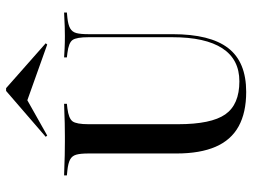

<svg xmlns="http://www.w3.org/2000/svg" viewBox="-117 -679 808 614"><g transform="rotate(-90 287.0 -372.0)"><path d="M103.2 -369.4V-492.7Q103.2 -519.4 99.2 -532.7Q95.2 -546 83.5 -552Q71.8 -558.1 49.2 -560.5L33.1 -562.1V-571Q44.4 -571 60.5 -570.2Q76.6 -569.4 97.2 -569Q117.7 -568.5 140.3 -568.5H149.2H158.9Q181.5 -568.5 200.8 -569Q220.2 -569.4 235.9 -570.2Q251.6 -571 262.1 -571V-562.1L247.6 -560.5Q215.3 -556.5 206 -544Q196.8 -531.5 196.8 -492.7V-369.4ZM300 11.3Q233.9 11.3 189.9 -12.9Q146 -37.1 124.6 -86.7Q103.2 -136.3 103.2 -211.3V-369.4H196.8V-206.5Q196.8 -100.8 228.2 -55.6Q259.7 -10.5 333.9 -10.5Q404 -10.5 439.5 -64.9Q475 -119.4 475 -225V-369.4H484.7V-224.2Q484.7 -104 440.3 -46.4Q396 11.3 300 11.3ZM475 -369.4V-492.7Q475 -531.5 466.1 -544Q457.3 -556.5 424.2 -560.5L410.5 -562.1V-571Q421 -570.2 439.1 -569.4Q457.3 -568.5 479 -568.5Q495.2 -568.5 509.3 -569Q523.4 -569.4 535.1 -570.2Q546.8 -571 554 -571V-562.1L537.1 -560.5Q514.5 -558.1 503.2 -551.6Q491.9 -545.2 488.3 -531.9Q484.7 -518.5 484.7 -492.7V-369.4ZM160.5 -625 156.5 -629.8 303.2 -756.5H312.1L455.6 -629.8L451.6 -625L254.8 -695.2L300.8 -704Z"/></g></svg>

Font: Playfair 144pt SemiCondensed Medium
Style: Regular
Weight: 500
Width: 4
Designer: Claus Eggers Sørensen
Foundry: Claus Eggers Sørensen
Version: Version 2.203